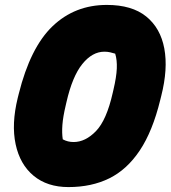

<svg xmlns="http://www.w3.org/2000/svg" viewBox="-20 -740 693 780"><path d="M414 -720Q516 -720 574 -673Q632 -626 647.5 -543Q663 -460 635 -350L631 -334Q600 -207 548 -129Q496 -51 424 -15.5Q352 20 258 20Q172 20 116.5 -26Q61 -72 43.5 -154Q26 -236 52 -342L56 -358Q103 -547 193.5 -633.5Q284 -720 414 -720ZM247 -312Q236 -266 233.5 -232.5Q231 -199 235 -174Q255 -163 279 -163Q327 -163 370 -207.5Q413 -252 438 -363L441 -376Q453 -427 454.5 -461.5Q456 -496 448 -522Q438 -525 427.5 -527.5Q417 -530 404 -530Q355 -530 314.5 -480Q274 -430 250 -325Z"/></svg>

Font: Recursive Sn Csl St Blk
Style: Italic
Weight: 900
Italic angle: -15°
Version: Version 1.079;hotconv 1.0.112;makeotfexe 2.5.65598; ttfautoh